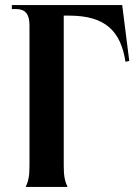

<svg xmlns="http://www.w3.org/2000/svg" viewBox="-20 -742 557 762"><path d="M82 0H248C237 -24 233 -44 233 -84V-680H254C399 -680 459 -618 478 -497L493 -500L465 -722H27V-706H45C80 -706 97 -686 97 -642V-84C97 -44 93 -24 82 0Z"/></svg>

Font: Sinistre
Style: Bold
Weight: 700
Designer: Jules Durand
Foundry: Collletttivo
Version: Version 69.420;Glyphs 3.2 (3217)